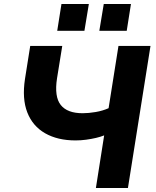

<svg xmlns="http://www.w3.org/2000/svg" viewBox="-20 -933 773 953"><path d="M456 0 497 -261Q480 -254 456.5 -248.5Q433 -243 407 -239.5Q381 -236 355 -236Q266 -236 204 -271.5Q142 -307 115.5 -375Q89 -443 104 -541L130 -705H289L263 -544Q249 -453 281.5 -412Q314 -371 390 -371Q420 -371 455 -377Q490 -383 519 -396L568 -705H727L615 0ZM473 -780 495 -913H630L609 -780ZM264 -780 285 -913H421L399 -780Z"/></svg>

Font: Nunito Sans 10pt ExtraBold
Style: Italic
Weight: 800
Italic angle: -9°
Designer: Vernon Adams
Foundry: Vernon Adams
Version: Version 3.101;gftools[0.9.27]